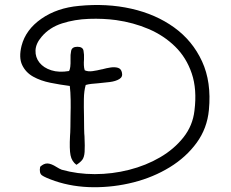

<svg xmlns="http://www.w3.org/2000/svg" viewBox="-20 -748 945 784"><path d="M204 -9Q164 -23 151.5 -32Q139 -41 144 -67Q159 -81 174 -80.5Q189 -80 211 -66Q222 -59 232 -55Q296 -37 367 -37Q438 -37 507 -54.5Q576 -72 633.5 -105.5Q691 -139 729 -187Q767 -235 774 -296Q785 -383 763 -448Q741 -513 695 -558Q649 -603 587 -629.5Q525 -656 454 -666Q402 -673 343.5 -671Q285 -669 233.5 -652.5Q182 -636 150 -598Q126 -570 125 -542Q124 -514 141 -492.5Q158 -471 189.5 -461Q221 -451 262 -458Q269 -469 268 -506Q267 -524 270.5 -540.5Q274 -557 296 -557Q318 -557 321 -541Q324 -525 323 -507Q323 -506 323 -505Q322 -494 322.5 -482Q323 -470 326 -461Q339 -455 357.5 -457.5Q376 -460 396 -465Q397 -465 397 -465Q415 -470 432 -472.5Q449 -475 462 -471Q475 -467 478 -451Q482 -434 467 -425Q452 -416 428 -413Q404 -410 381 -408Q366 -407 353 -405.5Q340 -404 330 -401Q323 -377 322.5 -343.5Q322 -310 323 -274Q323 -248 323.5 -223Q324 -198 325 -192Q327 -149 325.5 -127.5Q324 -106 316 -95.5Q308 -85 292 -75Q273 -89 268 -114Q263 -139 266 -194Q267 -203 267.5 -230Q268 -257 268 -276Q269 -309 268.5 -340.5Q268 -372 265 -397Q226 -402 186 -410Q146 -418 115.5 -435Q85 -452 70.5 -482.5Q56 -513 68 -561Q85 -627 149 -671.5Q213 -716 303 -724Q416 -735 516 -712.5Q616 -690 691 -636Q766 -582 805 -497.5Q844 -413 833 -299Q826 -224 783 -165Q740 -106 673 -65Q606 -24 525.5 -3.5Q445 17 361.5 16.5Q278 16 204 -9Z"/></svg>

Font: Yuji Hentaigana Akebono
Style: Regular
Weight: 400
Designer: Kataoka Yuji
Foundry: Kinuta Font Factory
Version: Version 3.002